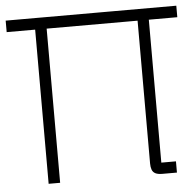

<svg xmlns="http://www.w3.org/2000/svg" viewBox="-53 -683 749 732"><g transform="rotate(-5 321.5 -317.0)"><path d="M104 -622H148V0H104ZM648 -634V-590H-5V-634ZM496 -622H539V-43H595V0H539Q522 0 512.5 -5Q503 -10 499.5 -20Q496 -30 496 -43Z"/></g></svg>

Font: Matangi Light
Style: Regular
Weight: 300
Designer: Prashant Pant
Foundry: The Graphic Ant
Version: Version 3.002